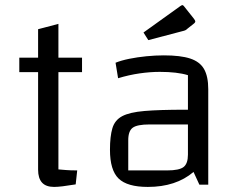

<svg xmlns="http://www.w3.org/2000/svg" viewBox="-20 -727 933 756"><path d="M193 9Q161 9 145.5 -8Q130 -25 130 -59V-612L210 -633V-60Q223 -59 239.5 -57.5Q256 -56 284 -56L278 -1Q248 4 227 6.5Q206 9 193 9ZM56 -443V-500H303V-443Z M562 9Q481 9 447 -24Q413 -57 413 -137Q413 -190 422.5 -222Q432 -254 461 -269.5Q490 -285 549 -290Q608 -295 708 -295H750V-237H569Q520 -237 502.5 -224Q485 -211 485 -175V-56H638Q686 -56 703 -69.5Q720 -83 720 -118V-431Q678 -444 609 -444Q571 -444 529.5 -438Q488 -432 445 -419L435 -480Q457 -489 489 -495.5Q521 -502 556.5 -505.5Q592 -509 625 -509Q691 -509 729 -496.5Q767 -484 783.5 -455Q800 -426 800 -376V0H765L742 -50Q673 9 562 9ZM564 -569 545 -599 690 -703Q696 -707 697 -707Q701 -707 704 -703L743 -654Q749 -646 749 -643Q749 -638 742 -633L718 -614Q714 -610 710 -608Q706 -606 697 -604Z"/></svg>

Font: Changa ExtraLight Light
Style: Regular
Weight: 300
Version: Version 3.002; ttfautohint (v1.8.2)